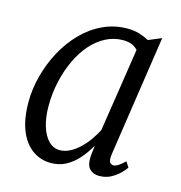

<svg xmlns="http://www.w3.org/2000/svg" viewBox="-90 -647 695 738"><g transform="rotate(15 257.0 -278.0)"><path d="M395 -85.5Q391 -57.5 397.5 -50.5Q404 -43.5 411.5 -43.5Q420 -43.5 431.2 -50.8Q442.5 -58 456 -71.5L470 -50Q466 -43.5 452.5 -29Q439 -14.5 417.5 -2.2Q396 10 368 10Q346 10 331.2 -4.2Q316.5 -18.5 318.5 -56.5L323.5 -98.5Q305.5 -66.5 283.8 -42.2Q262 -18 235.8 -4Q209.5 10 176.5 10Q135 10 102.5 -13.5Q70 -37 51.8 -82.5Q33.5 -128 33.5 -194.5Q33.5 -246.5 47.5 -299.5Q61.5 -352.5 87.2 -400.2Q113 -448 149.2 -485.2Q185.5 -522.5 231.2 -544Q277 -565.5 329.5 -565.5Q355.5 -565.5 377 -558.8Q398.5 -552 415 -543L466.5 -564.5ZM383 -495Q372 -507 357.5 -512.5Q343 -518 323.5 -518Q287.5 -518 255.2 -501.2Q223 -484.5 196.8 -454.5Q170.5 -424.5 151.8 -384.2Q133 -344 122.5 -296.8Q112 -249.5 112 -199Q112 -155 122.5 -120.2Q133 -85.5 152.2 -66Q171.5 -46.5 197 -46.5Q217.5 -46.5 237.5 -57Q257.5 -67.5 275.5 -84.8Q293.5 -102 307.8 -122.5Q322 -143 332 -162.5Z"/></g></svg>

Font: Merriweather 24pt SemiCondensed Light
Style: Italic
Weight: 300
Width: 4
Italic angle: -7.8°
Designer: Eben Sorkin
Foundry: Eben Sorkin
Version: Version 2.101